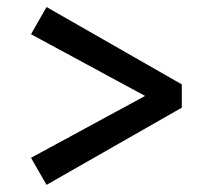

<svg xmlns="http://www.w3.org/2000/svg" viewBox="-20 -597 570 544"><path d="M495.1 -357.9V-292L111.8 -73.2L67.9 -149.9L391.1 -325.2L67.9 -500L111.8 -577.1Z"/></svg>

Font: SourceSerifPro-Bold
Style: Bold
Weight: 700
Designer: Frank Grießhammer
Foundry: Adobe Systems Incorporated
Version: Version 1.014;PS Version 1.0;hotconv 1.0.73;makeotf.lib2.5.5